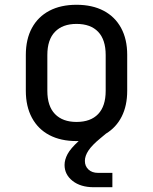

<svg xmlns="http://www.w3.org/2000/svg" viewBox="-20 -580 640 803"><path d="M372 203Q317 203 283.5 176.5Q250 150 250 110Q250 88 262.5 64.5Q275 41 309 10Q308 10 306.5 10Q305 10 303.5 10Q302 10 300 10Q234 10 186.5 -15Q139 -40 113.5 -87.5Q88 -135 88 -200V-350Q88 -416 113.5 -463Q139 -510 186.5 -535Q234 -560 300 -560Q366 -560 413.5 -535Q461 -510 486.5 -463Q512 -416 512 -351V-200Q512 -138 489 -92.5Q466 -47 423 -21L399 -1Q365 27 350 49.5Q335 72 335 93Q335 115 350 129Q365 143 390 143H450V203ZM300 -70Q359 -70 390.5 -103Q422 -136 422 -200V-350Q422 -414 390.5 -447Q359 -480 300 -480Q242 -480 210 -447Q178 -414 178 -350V-200Q178 -136 210 -103Q242 -70 300 -70Z"/></svg>

Font: Pitagon Sans Mono
Style: Regular
Weight: 400
Monospace: yes
Designer: Travis Tran
Foundry: Pitagon
Version: Version 1.001;gftools[0.9.26]